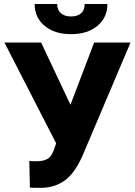

<svg xmlns="http://www.w3.org/2000/svg" viewBox="-20 -922 672 953"><path d="M329.6 -402.3V-401.9L447.3 -710.9H627.9L388.7 -147Q350.1 -61.5 302 -26.6Q253.9 8.3 189.5 10.3H154.8L128.4 9.3L125.5 -123.5Q131.3 -121.6 159.7 -121.6Q198.7 -121.6 218.5 -135Q238.3 -148.4 250.5 -187L258.8 -210.4L2 -710.9H184.1ZM513.2 -902.3Q513.2 -835.4 463.9 -793.9Q414.6 -752.4 332.5 -752.4Q250.5 -752.4 201.2 -793.9Q151.9 -835.4 151.9 -902.3H263.7Q263.7 -873 282 -856.7Q300.3 -840.3 332.5 -840.3Q364.7 -840.3 382.6 -856.2Q400.4 -872.1 400.4 -902.3Z"/></svg>

Font: Sadagaat-English
Style: Regular
Weight: 900
Designer: Ahmed alsheikh
Foundry: Ahmed alsheikh Design
Version: Version 2.137;January 17, 2018;FontCreator 11.0.0.2408 64-bi